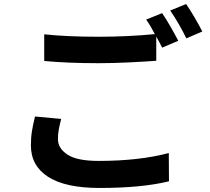

<svg xmlns="http://www.w3.org/2000/svg" viewBox="-20 -884 1040 951"><path d="M153 -307 283 -295Q276 -268 271.5 -244.5Q267 -221 267 -195Q267 -149 314.5 -118Q362 -87 468 -87Q669 -87 816 -126L817 14Q682 47 473 47Q304 47 218.5 -8Q133 -63 133 -164Q133 -203 138.5 -236Q144 -269 151 -296Q152 -301 153 -307ZM704 -787 783 -819Q803 -790 825.5 -750.5Q848 -711 863 -682L783 -648Q771 -673 754 -703V-583Q700 -579 620 -575Q540 -571 469 -571Q315 -571 199 -582V-714Q312 -702 468 -702Q611 -702 747 -715Q726 -756 704 -787ZM823 -832 902 -864Q922 -835 945 -795.5Q968 -756 982 -728L903 -694Q887 -727 865.5 -764.5Q844 -802 823 -832Z"/></svg>

Font: Source Han Sans CN Bold
Style: Bold
Weight: 700
Designer: Ryoko NISHIZUKA 西塚涼子 (kana & ideographs); Paul D. Hunt (Latin, Greek & Cyrillic); Wenlong ZHANG 张文龙 (bopomofo); Sandoll 
Foundry: Adobe Systems Incorporated
Version: Version 1.00;May 30, 2023;FontCreator 11.5.0.2422 32-bit